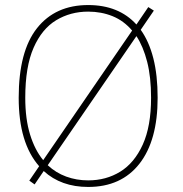

<svg xmlns="http://www.w3.org/2000/svg" viewBox="-20 -730 723 760"><path d="M54 -343Q54 -527 126.5 -618.5Q199 -710 329 -710Q450 -710 520 -633L567 -702L589 -688L537 -612Q570 -566 587 -499Q604 -432 604 -343Q604 -174 532 -82Q460 10 329 10Q222 10 153 -53L117 0L96 -15L135 -72Q54 -164 54 -343ZM80 -343Q80 -259 99 -197.5Q118 -136 151 -96L503 -609Q470 -648 425.5 -666Q381 -684 329 -684Q259 -684 202.5 -650Q146 -616 113 -541Q80 -466 80 -343ZM329 -16Q400 -16 456 -50.5Q512 -85 545 -157.5Q578 -230 578 -343Q578 -425 562.5 -485.5Q547 -546 520 -587L169 -76Q201 -46 242 -31Q283 -16 329 -16Z"/></svg>

Font: Haskoy Thin
Style: Regular
Weight: 100
Designer: Ertekin Erdin
Foundry: Ertekin Erdin
Version: Version 2.000; ttfautohint (v1.8.4.7-5d5b)